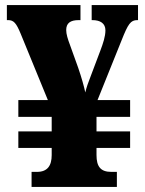

<svg xmlns="http://www.w3.org/2000/svg" viewBox="-20 -734 571 754"><path d="M104 0H439V-59H417C375 -59 359 -80 359 -125V-153H491V-218H359V-275H491V-341H363L458 -577C483 -640 493 -655 519 -655H522V-714H340V-655H343C374 -655 394 -642 394 -615C394 -591 385 -564 374 -535L337 -437C326 -409 320 -392 315 -371C309 -398 301 -427 287 -468L255 -557C246 -581 240 -600 240 -616C240 -643 256 -655 289 -655H296V-714H7V-655H12C34 -655 44 -643 61 -602L168 -341H52V-275H183V-218H52V-153H183V-125C183 -84 167 -59 125 -59H104Z"/></svg>

Font: Noto Serif Ethiopic SemiCondensed Black
Style: Regular
Weight: 900
Width: 4
Designer: Monotype Design Team
Foundry: Monotype Imaging Inc.
Version: Version 2.102